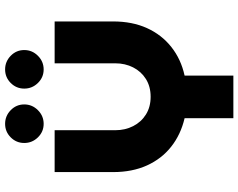

<svg xmlns="http://www.w3.org/2000/svg" viewBox="-111 -823 934 752"><g transform="rotate(-90 356.0 -447.0)"><path d="M269 0V-191Q205 -206 157.5 -243.5Q110 -281 84 -338.5Q58 -396 58 -471V-700H222V-462Q222 -424 238 -392.5Q254 -361 283.5 -342.5Q313 -324 353 -324Q393 -324 422.5 -342.5Q452 -361 468 -392.5Q484 -424 484 -462V-700H648V-471Q648 -396 622 -338.5Q596 -281 548 -243Q500 -205 436 -191V0ZM460 -743Q429 -743 407 -765.5Q385 -788 385 -819Q385 -850 407 -872Q429 -894 460 -894Q491 -894 513.5 -872Q536 -850 536 -819Q536 -788 513.5 -765.5Q491 -743 460 -743ZM247 -743Q216 -743 194 -765.5Q172 -788 172 -819Q172 -850 194 -872Q216 -894 247 -894Q278 -894 300.5 -872Q323 -850 323 -819Q323 -788 300.5 -765.5Q278 -743 247 -743Z"/></g></svg>

Font: MuseoModerno Thin
Style: Bold
Weight: 700
Version: Version 1.003